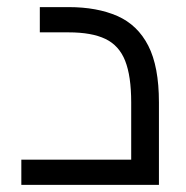

<svg xmlns="http://www.w3.org/2000/svg" viewBox="-20 -520 523 540"><path d="M40 0V-71H413L349 -14V-232Q349 -306 332 -349Q315 -392 276.5 -410.5Q238 -429 173 -429H92V-500H173Q253 -500 310 -475Q367 -450 397 -391.5Q427 -333 427 -232V0Z"/></svg>

Font: Cairo Play
Style: Regular
Weight: 400
Designer: Mohamed Gaber, Accademia di Belle Arti di Urbino
Foundry: Kief Type Foundry, Accademia di Belle Arti di Urbino
Version: Version 3.119